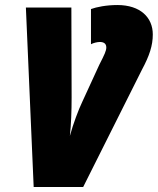

<svg xmlns="http://www.w3.org/2000/svg" viewBox="-20 -744 628 764"><path d="M114 0H311L545 -467C575 -523 588 -563 588 -607C588 -674 539 -724 447 -724C403 -724 364 -716 342 -708V-568C351 -573 367 -577 377 -577C391 -577 403 -572 403 -555C403 -542 396 -527 375 -486L307 -338C293 -309 271 -251 258 -203C263 -247 265 -303 265 -356L264 -714H83Z"/></svg>

Font: Noto Sans UI SemiCondensed Black
Style: Italic
Weight: 900
Width: 4
Italic angle: -372°
Designer: Monotype Design Team
Foundry: Monotype Imaging Inc.
Version: Version 1.901